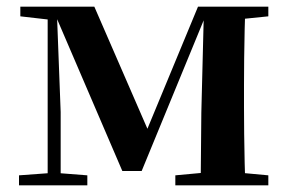

<svg xmlns="http://www.w3.org/2000/svg" viewBox="-20 -556 863 576"><path d="M347 -43 146 -511H136V-536H263L433 -145H412L574 -536H607V-512H598L405 -43ZM582 0 584 -218 592 -536H716Q715 -511 714 -468.5Q713 -426 712.5 -381Q712 -336 712 -301V-235Q712 -200 712.5 -154.5Q713 -109 714 -67Q715 -25 716 0ZM37 0V-30L133 -37H152L242 -30V0ZM506 0V-30L614 -40H677L785 -30V0ZM41 -507V-536H148V-496H137ZM123 0V-536H150L162 -220V0ZM645 -496V-536H785V-507L677 -496Z"/></svg>

Font: Noto Serif TC
Style: Bold
Weight: 700
Designer: Ryoko NISHIZUKA 西塚涼子 (kana & ideographs); Frank Grießhammer (Latin, Greek & Cyrillic); Wenlong ZHANG 张文龙 (bopomofo); San
Foundry: Adobe
Version: Version 2.002-H1;hotconv 1.1.0;makeotfexe 2.6.0